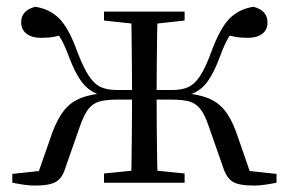

<svg xmlns="http://www.w3.org/2000/svg" viewBox="-20 -551 870 579"><path d="M17.1 0V-26.6L144.8 -40.3L89.6 -13.4L138 -151.8Q154.1 -194.7 174.1 -219.2Q194.1 -243.7 224.2 -255.5Q254.3 -267.4 300.6 -270.6L297 -260.6Q258.4 -268.4 234.1 -294.9Q209.7 -321.5 186.9 -382.7Q173 -419.6 160.6 -439.2Q148.2 -458.7 128.6 -479.2L176.7 -448.4Q159.6 -443.3 142.9 -440.1Q126.1 -436.9 103.9 -436.9Q76 -436.9 60 -449.3Q43.9 -461.7 43.9 -483.8Q43.9 -519.7 86.4 -530.6Q130.3 -523.8 159.1 -494.7Q187.9 -465.6 213.4 -394.1Q231.9 -346.3 248.5 -321.4Q265 -296.6 284.8 -288.1Q304.6 -279.6 330.8 -279.6H415.2V-250.6H333.2Q300.8 -250.6 280.6 -245.1Q260.4 -239.6 247.2 -223Q234 -206.4 221.9 -172.6L177.9 -46.9Q168.7 -14.9 149.6 -3.2Q130.5 8.6 85.7 8.6Q69.4 8.6 51.7 6Q33.9 3.4 17.1 0ZM813.9 0Q797.1 3.4 779.4 6Q761.7 8.6 745.8 8.6Q700 8.6 681.4 -3.2Q662.8 -14.9 652.6 -46.9L608.6 -172.6Q597.2 -206.4 583.6 -223Q570.1 -239.6 550.4 -245.1Q530.6 -250.6 498 -250.6H415.2V-279.6H500.5Q527.9 -279.6 547.2 -288.1Q566.5 -296.6 583 -321.4Q599.5 -346.3 617.1 -394.1Q643.3 -465.6 671.9 -494.7Q700.4 -523.8 744.3 -530.6Q786.7 -519.7 786.7 -483.1Q786.7 -460.9 770.6 -448.9Q754.5 -436.9 726.6 -436.9Q704.2 -436.9 688.3 -440.1Q672.5 -443.3 656.2 -448.4L701.9 -479.2Q682.3 -458.7 670 -439.2Q657.7 -419.6 644.3 -382.7Q621.5 -321.5 597.6 -294.9Q573.6 -268.4 533.4 -260.6L529.6 -270.6Q576 -267.4 606.2 -255.5Q636.4 -243.7 656.8 -219.2Q677.1 -194.7 692.5 -151.8L740.6 -13.4L686.3 -40.3L813.9 -26.6ZM374.9 0Q376.2 -24.4 376.7 -66.4Q377.2 -108.5 377.7 -158.6Q378.2 -208.7 378.2 -256.6V-274Q378.2 -315 377.7 -361.8Q377.2 -408.5 376.7 -450.1Q376.2 -491.8 374.9 -516H455.5Q454.5 -491.8 453.9 -450.1Q453.3 -408.5 452.8 -361.8Q452.3 -315 452.3 -274V-256.6Q452.3 -208.7 452.8 -158.6Q453.3 -108.5 453.9 -66.4Q454.5 -24.4 455.5 0ZM293.6 0V-27.8L401.2 -38.6H431.3L536.7 -27.8V0ZM293.6 -489.1V-516H536.7V-489.1L431.3 -477.4H401.2Z"/></svg>

Font: Noto Serif JP
Style: Regular
Weight: 200
Designer: Ryoko NISHIZUKA 西塚涼子 (kana & ideographs); Frank Grießhammer (Latin, Greek & Cyrillic); Wenlong ZHANG 张文龙 (bopomofo); San
Foundry: Adobe
Version: Version 2.001;hotconv 1.1.0;makeotfexe 2.6.0